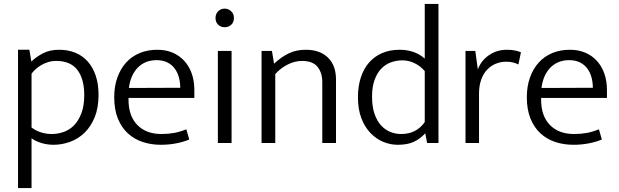

<svg xmlns="http://www.w3.org/2000/svg" viewBox="-20 -730 3157 980"><path d="M253 9Q221 9 191.5 0Q162 -9 141 -24V230H72V-476H130L140 -416Q165 -440 199.5 -458Q234 -476 282 -476Q327 -476 364 -461Q401 -446 427.5 -416.5Q454 -387 468.5 -344Q483 -301 483 -246Q483 -180 463.5 -132Q444 -84 411.5 -52.5Q379 -21 337.5 -6Q296 9 253 9ZM267 -419Q245 -419 225.5 -413Q206 -407 190 -397.5Q174 -388 161.5 -376.5Q149 -365 141 -354V-79Q164 -62 190.5 -54Q217 -46 244 -46Q275 -46 305 -56.5Q335 -67 358 -90.5Q381 -114 395.5 -152Q410 -190 410 -245Q410 -327 375 -373Q340 -419 267 -419Z M972 -230H636V-221Q636 -138 681 -92Q726 -46 804 -46Q839 -46 869 -51.5Q899 -57 931 -70L946 -18Q918 -6 880.5 1.5Q843 9 801 9Q752 9 709 -5Q666 -19 633.5 -48.5Q601 -78 582 -124Q563 -170 563 -234Q563 -289 579 -334Q595 -379 623.5 -410.5Q652 -442 692.5 -459Q733 -476 783 -476Q826 -476 860.5 -461.5Q895 -447 920 -420Q945 -393 958.5 -355Q972 -317 972 -271ZM900 -282Q900 -310 893 -335.5Q886 -361 871.5 -380.5Q857 -400 834 -411.5Q811 -423 779 -423Q721 -423 683.5 -385Q646 -347 638 -281Z M1092 0V-470H1162V0ZM1127 -591Q1107 -591 1093.5 -604Q1080 -617 1080 -638Q1080 -659 1093.5 -672.5Q1107 -686 1127 -686Q1145 -686 1159.5 -673Q1174 -660 1174 -638Q1174 -616 1160 -603.5Q1146 -591 1127 -591Z M1385 0H1315V-470H1368L1379 -405Q1414 -438 1452.5 -457Q1491 -476 1541 -476Q1613 -476 1654 -436Q1695 -396 1695 -324V0H1625V-311Q1625 -358 1601 -388.5Q1577 -419 1521 -419Q1486 -419 1450 -401.5Q1414 -384 1385 -352Z M2148 -710H2218V0H2160L2151 -48H2149Q2123 -20 2091 -5.5Q2059 9 2010 9Q1972 9 1936 -6Q1900 -21 1871 -51Q1842 -81 1824.5 -126.5Q1807 -172 1807 -234Q1807 -289 1821.5 -334Q1836 -379 1863.5 -410.5Q1891 -442 1930.5 -459Q1970 -476 2020 -476Q2057 -476 2089.5 -465Q2122 -454 2148 -431ZM2148 -367Q2126 -393 2096 -407.5Q2066 -422 2034 -422Q2004 -422 1976 -412Q1948 -402 1926.5 -380Q1905 -358 1892 -322.5Q1879 -287 1879 -237Q1879 -185 1891.5 -149Q1904 -113 1925 -90Q1946 -67 1972.5 -56.5Q1999 -46 2027 -46Q2068 -46 2098 -62Q2128 -78 2148 -107Z M2356 0V-470H2406L2419 -376Q2436 -421 2476 -448.5Q2516 -476 2567 -476Q2592 -476 2610 -472Q2628 -468 2639 -463L2626 -401Q2614 -407 2599 -411Q2584 -415 2564 -415Q2535 -415 2510 -404.5Q2485 -394 2466 -374Q2447 -354 2436 -323Q2425 -292 2425 -252V0Z M3078 -230H2742V-221Q2742 -138 2787 -92Q2832 -46 2910 -46Q2945 -46 2975 -51.5Q3005 -57 3037 -70L3052 -18Q3024 -6 2986.5 1.5Q2949 9 2907 9Q2858 9 2815 -5Q2772 -19 2739.5 -48.5Q2707 -78 2688 -124Q2669 -170 2669 -234Q2669 -289 2685 -334Q2701 -379 2729.5 -410.5Q2758 -442 2798.5 -459Q2839 -476 2889 -476Q2932 -476 2966.5 -461.5Q3001 -447 3026 -420Q3051 -393 3064.5 -355Q3078 -317 3078 -271ZM3006 -282Q3006 -310 2999 -335.5Q2992 -361 2977.5 -380.5Q2963 -400 2940 -411.5Q2917 -423 2885 -423Q2827 -423 2789.5 -385Q2752 -347 2744 -281Z"/></svg>

Font: Mukta Light
Style: Regular
Weight: 300
Designer: Girish Dalvi and Yashodeep Gholap
Foundry: Ek Type
Version: Version 2.538;PS 1.002;hotconv 16.6.51;makeotf.lib2.5.65220;